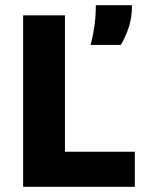

<svg xmlns="http://www.w3.org/2000/svg" viewBox="-20 -719 549 739"><path d="M69 0V-660H230V0ZM98 0V-135H499V0ZM329 -546Q339 -587 343 -616Q347 -645 348 -665Q349 -685 349 -699H488Q488 -650 475 -612Q462 -574 445 -546Z"/></svg>

Font: Bricolage Grotesque 96pt ExtraBold ExtraBold
Style: Regular
Weight: 800
Version: Version 1.001;gftools[0.9.33.dev8+g029e19f]